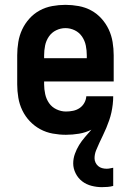

<svg xmlns="http://www.w3.org/2000/svg" viewBox="-20 -548 540 792"><path d="M400 224Q379 224 357.5 218.5Q336 213 319 200Q302 187 292 167Q282 147 282 126Q282 106 289 86.5Q296 67 306.5 50Q317 33 330.5 17.5Q344 2 357 -13Q333 -1 306 3.5Q279 8 252 8Q225 8 197.5 3Q170 -2 146 -15Q122 -28 103 -48Q84 -68 72 -93Q60 -118 55.5 -145.5Q51 -173 51 -200V-320Q51 -347 55.5 -374.5Q60 -402 71.5 -426.5Q83 -451 101.5 -471.5Q120 -492 144 -505Q168 -518 195.5 -523Q223 -528 250 -528Q277 -528 304.5 -523Q332 -518 356 -505Q380 -492 398.5 -471.5Q417 -451 428.5 -426.5Q440 -402 444.5 -374.5Q449 -347 449 -320V-212H162V-200Q162 -180 166.5 -159.5Q171 -139 182.5 -122.5Q194 -106 213 -97Q232 -88 252 -88Q267 -88 281.5 -91Q296 -94 308 -102Q320 -110 327.5 -123Q335 -136 336 -151H447Q447 -134 445 -117Q443 -100 439.5 -84Q436 -68 430.5 -52Q425 -36 418.5 -20.5Q412 -5 404.5 10.5Q397 26 390 41Q383 56 376.5 72Q370 88 370 105Q370 114 374 122.5Q378 131 385 137Q392 143 401 145.5Q410 148 420 148Q427 148 434 146.5Q441 145 447 144V219Q436 222 424 223Q412 224 400 224ZM162 -308H338V-320Q338 -340 334 -360Q330 -380 318.5 -397Q307 -414 288.5 -423Q270 -432 250 -432Q230 -432 211.5 -423Q193 -414 181.5 -397Q170 -380 166 -360Q162 -340 162 -320Z"/></svg>

Font: Iosevka SS08 Regular
Style: Bold
Weight: 700
Monospace: yes
Designer: Belleve Invis
Foundry: Belleve Invis
Version: Version 16.3.4; ttfautohint (v1.8.4)